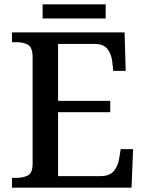

<svg xmlns="http://www.w3.org/2000/svg" viewBox="-20 -863 671 883"><path d="M35 0V-45H56Q86 -45 108 -56Q130 -67 130 -110V-599Q130 -645 108.5 -657Q87 -669 56 -669H35V-714H553L558 -537H501L496 -581Q492 -615 474 -638Q456 -661 415 -661H247V-399H487V-347H247V-53H442Q484 -53 503.5 -76.5Q523 -100 528 -133L535 -177H592L585 0ZM176 -778V-843H466V-778Z"/></svg>

Font: Noto Serif Tamil Medium
Style: Regular
Weight: 500
Designer: Indian Type Foundry, Tom Grace, and the Monotype Design Team
Foundry: Monotype Imaging Inc.
Version: Version 2.004; ttfautohint (v1.8.4.7-5d5b)